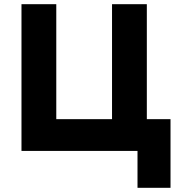

<svg xmlns="http://www.w3.org/2000/svg" viewBox="-20 -720 858 916"><path d="M82.5 0V-700H248.5V-151.5H514.5V-700H680.5V0ZM636 176V0H578.5V-151.5H793.5V176Z"/></svg>

Font: Geologica Roman
Style: Bold
Weight: 700
Designer: Sindre Bremnes, Frode Helland
Foundry: Monokrom Skriftforlag AS
Version: Version 1.010;gftools[0.9.28]